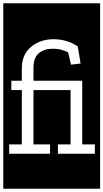

<svg xmlns="http://www.w3.org/2000/svg" viewBox="-32 -937 630 1170"><path d="M-12 213V-917H578V213ZM398 -388V-57H321V0H546V-57H469V-445H172V-522Q172 -586 205 -613Q238 -640 288 -640Q321 -640 346 -632.5Q371 -625 383 -618L401 -543L459 -550L442 -654Q416 -673 377 -685.5Q338 -698 294 -698Q214 -698 157.5 -651.5Q101 -605 101 -520V-445H37V-388H101V-57H24V0H273V-57H172V-388Z"/></svg>

Font: Zilla Slab Highlight Regular
Style: Regular
Weight: 400
Designer: Typotheque Type Foundry
Foundry: Typotheque type foundry
Version: Version 1.1; 2017; ttfautohint (v1.6)